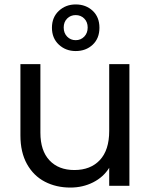

<svg xmlns="http://www.w3.org/2000/svg" viewBox="-20 -837 680 865"><path d="M563 -548V0H472V-81Q446 -39 399.5 -15.5Q353 8 297 8Q233 8 182 -18.5Q131 -45 101.5 -98Q72 -151 72 -227V-548H162V-239Q162 -158 203 -114.5Q244 -71 315 -71Q388 -71 430 -116Q472 -161 472 -247V-548ZM428 -712Q428 -664 397.5 -635.5Q367 -607 321 -607Q276 -607 245 -636Q214 -665 214 -712Q214 -759 245 -788Q276 -817 321 -817Q367 -817 397.5 -788.5Q428 -760 428 -712ZM375 -713Q375 -738 359.5 -753.5Q344 -769 321 -769Q298 -769 282.5 -753.5Q267 -738 267 -713Q267 -688 282.5 -672Q298 -656 321 -656Q344 -656 359.5 -672Q375 -688 375 -713Z"/></svg>

Font: MSTAGE
Style: Regular
Weight: 400
Designer: Ninad Kale (Devanagari), Jonny Pinhorn (Latin)
Foundry: Indian Type Foundry
Version: 4.004